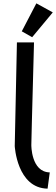

<svg xmlns="http://www.w3.org/2000/svg" viewBox="-20 -1102 335 1146"><path d="M277 -73C165 -75 167 -237 167 -237C167 -237 170 -386 183 -849H81L68 -230C68 -230 81 21 264 24ZM197 -1082 110 -915 172 -880 295 -1028Z"/></svg>

Font: McLaren
Style: Regular
Weight: 400
Designer: Astigmatic (AOETI)
Foundry: Astigmatic (AOETI)
Version: Version 1.000